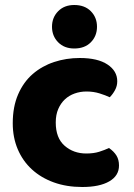

<svg xmlns="http://www.w3.org/2000/svg" viewBox="-20 -733 534 768"><path d="M326 -367Q301 -367 278.5 -359Q256 -351 239.5 -335.5Q223 -320 213 -297Q203 -274 203 -243Q203 -181 238.5 -150Q274 -119 325 -119Q355 -119 377 -126Q399 -133 416 -141Q436 -127 446 -110.5Q456 -94 456 -71Q456 -30 417 -7.5Q378 15 309 15Q246 15 195 -3.5Q144 -22 107.5 -55.5Q71 -89 51 -136Q31 -183 31 -240Q31 -306 52.5 -355.5Q74 -405 111 -437Q148 -469 196.5 -485Q245 -501 299 -501Q371 -501 410 -475Q449 -449 449 -408Q449 -389 440 -372.5Q431 -356 419 -344Q402 -352 378 -359.5Q354 -367 326 -367ZM188 -626Q188 -663 212.5 -688Q237 -713 277 -713Q319 -713 343.5 -688Q368 -663 368 -626Q368 -589 343.5 -564Q319 -539 277 -539Q237 -539 212.5 -564Q188 -589 188 -626Z"/></svg>

Font: Baloo Bhaina
Style: Regular
Weight: 400
Designer: Manish Minz, Shuchita Grover and Ek Type
Foundry: Ek Type
Version: Version 1.443;PS 1.000;hotconv 16.6.51;makeotf.lib2.5.65220;